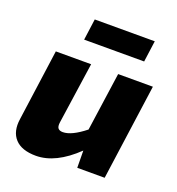

<svg xmlns="http://www.w3.org/2000/svg" viewBox="-131 -815 863 935"><g transform="rotate(20 300.5 -347.0)"><path d="M497 -598H186L201 -708H512ZM579 -497 510 0H368L367 -89Q260 14 158 14Q84 14 49.5 -23.5Q15 -61 25 -128L76 -497H259L213 -179Q210 -157 217.5 -148Q225 -139 242 -139Q287 -139 356 -194L399 -497Z"/></g></svg>

Font: Ezarion Extra Bold
Style: Italic
Weight: 800
Italic angle: -8°
Designer: Natanael Gama
Version: Version 1.001;PS 001.001;hotconv 1.0.70;makeotf.lib2.5.58329